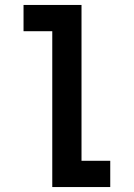

<svg xmlns="http://www.w3.org/2000/svg" viewBox="-20 -755 540 775"><path d="M191 0V-629H75V-735H309V-106H425V0Z"/></svg>

Font: Iosevka SS01
Style: Bold
Weight: 700
Monospace: yes
Designer: Belleve Invis
Foundry: Belleve Invis
Version: 2.3.3; ttfautohint (v1.8.3)